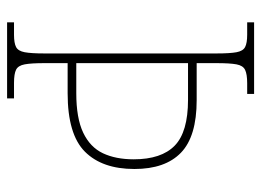

<svg xmlns="http://www.w3.org/2000/svg" viewBox="-120 -634 754 555"><g transform="rotate(90 257.5 -357.0)"><path d="M45 0V-20H81Q105 -20 116.5 -26Q128 -32 131.5 -51Q135 -70 135 -108V-605Q135 -644 131.5 -663Q128 -682 116.5 -688Q105 -694 81 -694H45V-714H252V-694H221Q195 -694 182.5 -688Q170 -682 166.5 -663Q163 -644 163 -605V-548H270Q375 -548 422 -502.5Q469 -457 469 -368Q469 -275 419 -225Q369 -175 250 -175H163V-108Q163 -70 166.5 -51Q170 -32 182 -26Q194 -20 220 -20H265V0ZM250 -200Q322 -200 364 -220Q406 -240 423.5 -277Q441 -314 441 -366Q441 -446 401.5 -484.5Q362 -523 269 -523H163V-200Z"/></g></svg>

Font: Noto Serif Hebrew SemiCondensed Thin
Style: Regular
Weight: 100
Width: 4
Designer: Monotype Design Team
Foundry: Monotype Imaging Inc.
Version: Version 2.004; ttfautohint (v1.8.4.7-5d5b)